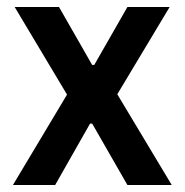

<svg xmlns="http://www.w3.org/2000/svg" viewBox="-20 -530 529 550"><path d="M17 0 172 -259 22 -510H149L244 -344H250L345 -510H466L316 -260L472 0H345L244 -176H238L138 0Z"/></svg>

Font: Saira SemiCondensed SemiBold
Style: Regular
Weight: 600
Width: 4
Designer: Hector Gatti with collaboration of the Omnibus-Type team
Foundry: Omnibus-Type
Version: Version 1.101